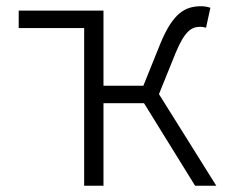

<svg xmlns="http://www.w3.org/2000/svg" viewBox="-20 -596 740 616"><path d="M490 -294 543 -425C573 -498 595 -510 623 -510C631 -510 634 -509 641 -507L655 -571C647 -574 636 -576 626 -576C574 -576 535 -555 494 -455L440 -321H312V-562H311H40V-506H249L250 -507V0H312V-265H442L606 0H674Z"/></svg>

Font: Kawkab Mono Light
Style: Regular
Weight: 300
Monospace: yes
Designer: Abdullah Arif
Foundry: Abdullah Arif
Version: Version 1.000;PS 000.500;hotconv 1.0.88;makeotf.lib2.5.64775